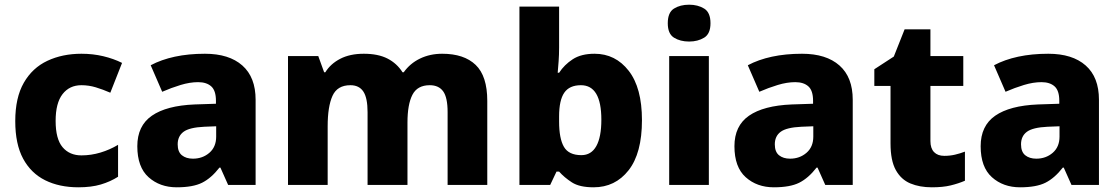

<svg xmlns="http://www.w3.org/2000/svg" viewBox="-20 -788 4770 818"><path d="M314 10Q233 10 172.5 -20Q112 -50 78.5 -112Q45 -174 45 -272Q45 -372 81.5 -435.5Q118 -499 182 -529Q246 -559 327 -559Q376 -559 420 -548.5Q464 -538 500 -520L450 -393Q418 -407 388 -416Q358 -425 327 -425Q276 -425 246.5 -387Q217 -349 217 -273Q217 -196 246.5 -161Q276 -126 327 -126Q368 -126 408 -138Q448 -150 483 -171V-35Q450 -14 409.5 -2Q369 10 314 10Z M853 -559Q956 -559 1012.5 -509Q1069 -459 1069 -363V0H952L919 -74H915Q880 -29 841 -9.5Q802 10 733 10Q661 10 613 -33Q565 -76 565 -165Q565 -252 627 -295Q689 -338 809 -343L900 -346V-359Q900 -402 880 -420Q860 -438 824 -438Q789 -438 749.5 -426Q710 -414 671 -397L622 -510Q667 -534 725 -546.5Q783 -559 853 -559ZM850 -248Q787 -245 762 -226.5Q737 -208 737 -173Q737 -141 755 -126.5Q773 -112 802 -112Q843 -112 872 -137Q901 -162 901 -206V-250Z M1864 -559Q1957 -559 2006.5 -511.5Q2056 -464 2056 -358V0H1887V-310Q1887 -373 1868 -399Q1849 -425 1811 -425Q1758 -425 1737 -384Q1716 -343 1716 -266V0H1546V-310Q1546 -371 1528 -398Q1510 -425 1473 -425Q1417 -425 1396.5 -379.5Q1376 -334 1376 -250V0H1207V-549H1336L1361 -480H1366Q1388 -516 1429.5 -537.5Q1471 -559 1530 -559Q1591 -559 1631 -538.5Q1671 -518 1695 -480H1700Q1727 -518 1769.5 -538.5Q1812 -559 1864 -559Z M2362 -585Q2362 -555 2360 -527.5Q2358 -500 2356 -478H2362Q2384 -512 2420 -535.5Q2456 -559 2513 -559Q2602 -559 2658.5 -486.5Q2715 -414 2715 -276Q2715 -135 2658 -62.5Q2601 10 2509 10Q2449 10 2416.5 -11Q2384 -32 2362 -57H2351L2324 0H2193V-760H2362ZM2455 -425Q2406 -425 2384 -393Q2362 -361 2362 -292V-270Q2362 -198 2382.5 -162.5Q2403 -127 2457 -127Q2499 -127 2520.5 -165.5Q2542 -204 2542 -278Q2542 -425 2455 -425Z M2916 -768Q2953 -768 2980 -751.5Q3007 -735 3007 -689Q3007 -644 2980 -627.5Q2953 -611 2916 -611Q2878 -611 2851.5 -627.5Q2825 -644 2825 -689Q2825 -735 2851.5 -751.5Q2878 -768 2916 -768ZM3000 -549V0H2831V-549Z M3397 -559Q3500 -559 3556.5 -509Q3613 -459 3613 -363V0H3496L3463 -74H3459Q3424 -29 3385 -9.5Q3346 10 3277 10Q3205 10 3157 -33Q3109 -76 3109 -165Q3109 -252 3171 -295Q3233 -338 3353 -343L3444 -346V-359Q3444 -402 3424 -420Q3404 -438 3368 -438Q3333 -438 3293.5 -426Q3254 -414 3215 -397L3166 -510Q3211 -534 3269 -546.5Q3327 -559 3397 -559ZM3394 -248Q3331 -245 3306 -226.5Q3281 -208 3281 -173Q3281 -141 3299 -126.5Q3317 -112 3346 -112Q3387 -112 3416 -137Q3445 -162 3445 -206V-250Z M4003 -124Q4027 -124 4048.5 -129Q4070 -134 4091 -142V-18Q4063 -6 4030 2Q3997 10 3950 10Q3898 10 3858.5 -6.5Q3819 -23 3796.5 -63.5Q3774 -104 3774 -177V-422H3705V-493L3788 -547L3834 -663H3944V-549H4084V-422H3944V-187Q3944 -156 3959.5 -140Q3975 -124 4003 -124Z M4446 -559Q4549 -559 4605.5 -509Q4662 -459 4662 -363V0H4545L4512 -74H4508Q4473 -29 4434 -9.5Q4395 10 4326 10Q4254 10 4206 -33Q4158 -76 4158 -165Q4158 -252 4220 -295Q4282 -338 4402 -343L4493 -346V-359Q4493 -402 4473 -420Q4453 -438 4417 -438Q4382 -438 4342.5 -426Q4303 -414 4264 -397L4215 -510Q4260 -534 4318 -546.5Q4376 -559 4446 -559ZM4443 -248Q4380 -245 4355 -226.5Q4330 -208 4330 -173Q4330 -141 4348 -126.5Q4366 -112 4395 -112Q4436 -112 4465 -137Q4494 -162 4494 -206V-250Z"/></svg>

Font: Noto Sans Cherokee ExtraBold
Style: Regular
Weight: 800
Designer: Monotype Design Team
Foundry: Monotype Imaging Inc.
Version: Version 2.001; ttfautohint (v1.8.4.7-5d5b)